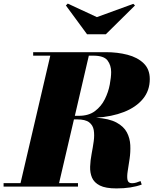

<svg xmlns="http://www.w3.org/2000/svg" viewBox="-55 -1041 894 1071"><path d="M485.5 -945.5 688.5 -1019.5 698 -1010.5 535.5 -850H430.5L312.5 -1010.5L323 -1021ZM-35 -19.5H59.5L225.5 -730.5H130V-750H535Q600.5 -750 656.2 -735.5Q712 -721 746.2 -688Q780.5 -655 780.5 -600Q780.5 -535.5 742.2 -489.2Q704 -443 636.8 -416.5Q569.5 -390 481 -384.5Q554 -379.5 594.8 -357.5Q635.5 -335.5 652.8 -302.5Q670 -269.5 671.8 -231.2Q673.5 -193 668 -155.8Q662.5 -118.5 657.5 -87.5Q652.5 -56.5 656.2 -37.8Q660 -19 681.5 -19Q693.5 -19 705 -22.5Q716.5 -26 729 -31L735.5 -11.5Q678.5 10 594.5 10Q534 10 502 -6.2Q470 -22.5 458.2 -50Q446.5 -77.5 447.8 -111.8Q449 -146 456 -182.5Q463 -219 467.8 -253.2Q472.5 -287.5 468 -315Q463.5 -342.5 442.2 -358.8Q421 -375 375 -375H357.5L274.5 -19.5H380V0H-35ZM465 -730.5H440.5L362.5 -395H385Q440 -395 475 -421.5Q510 -448 529.8 -487.8Q549.5 -527.5 557.2 -568.8Q565 -610 565 -639.5Q565 -676.5 545 -703.5Q525 -730.5 465 -730.5Z"/></svg>

Font: Bodoni* 11pt Fatface
Style: Italic
Weight: 900
Italic angle: -13°
Version: Version 2.3